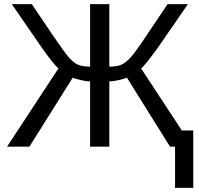

<svg xmlns="http://www.w3.org/2000/svg" viewBox="-20 -708 963 927"><path d="M415 0V-314.9Q398.4 -314.9 371.6 -321Q344.7 -327.1 331.1 -333L122.1 0H14.2L262.2 -377.9Q238.8 -396.5 174.8 -487.8L37.1 -688H133.8L233.9 -539.1Q288.6 -459 312 -431.2Q335 -404.8 356.7 -395.5Q378.4 -386.2 415 -386.2V-688H507.8V-386.2Q545.4 -386.2 566.9 -396Q588.4 -405.8 612.8 -433.1Q636.7 -460 689 -539.1L789.1 -688H887.2L749 -487.8Q683.6 -395 661.1 -377.9L857.9 -78.1H913.1V199.2H825.2V0H800.8L592.8 -333Q579.1 -327.1 552 -321Q524.9 -314.9 507.8 -314.9V0Z"/></svg>

Font: Libra Sans Modern
Style: Regular
Weight: 400
Foundry: Stefan Peev, Context Ltd
Version: Version 1.000